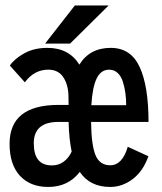

<svg xmlns="http://www.w3.org/2000/svg" viewBox="-20 -692 610 722"><path d="M149.5 -528 261.5 -671.5H388.5L243.5 -528ZM175 -70Q201.5 -70 220.5 -84.8Q239.5 -99.5 249.5 -122Q239.5 -170 238 -233.5H199.5Q107 -233.5 107 -153Q107 -70 175 -70ZM390.5 -430Q359.5 -430 343.5 -397Q327.5 -364 323.5 -296.5H454.5Q454.5 -320.5 451.5 -342.2Q448.5 -364 442 -384.8Q435.5 -405.5 422.2 -417.8Q409 -430 390.5 -430ZM16 -151Q16 -297.5 200 -297.5H238L237.5 -327.5Q237.5 -371 218.8 -400.5Q200 -430 161.5 -430Q108.5 -430 73.5 -382.5L17 -445.5Q35 -471.5 71.8 -491.8Q108.5 -512 158.5 -512Q239 -512 278.5 -449Q317.5 -512 396.5 -512Q472 -512 505.2 -440Q538.5 -368 538.5 -233.5H322.5Q323.5 -146.5 339.2 -108.5Q355 -70.5 394.5 -70.5Q440 -70.5 460.5 -140L538 -104.5Q518.5 -48.5 479.2 -18.8Q440 11 394.5 11Q318 11 280 -45.5Q236.5 11 161.5 11Q93.5 11 54.8 -31.2Q16 -73.5 16 -151Z"/></svg>

Font: League Mono Narrow Medium
Style: Regular
Weight: 500
Width: 3
Designer: Tyler Finck
Foundry: The League of Moveable Type / Tyler Finck
Version: Version 2.210